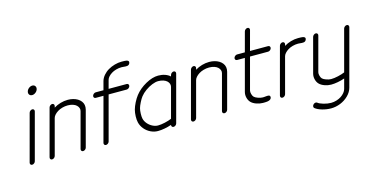

<svg xmlns="http://www.w3.org/2000/svg" viewBox="-94 -1235 3732 1932"><g transform="rotate(-15 1772.5 -269.0)"><path d="M267.8 -511.5 137.9 -26.9Q135 -15.9 124.9 -7.9Q114.7 0 103.8 0Q92.8 0 87 -7.9Q81.3 -15.9 84.2 -26.9L214.1 -511.5Q217 -522.5 227.1 -530.5Q237.1 -538.6 248 -538.6Q259 -538.6 264.9 -530.5Q270.8 -522.5 267.8 -511.5ZM256.2 -690.6Q246.3 -704.1 251.5 -723.1Q256.6 -742.2 273.8 -755.7Q291 -769.3 310.1 -769.3Q329.1 -769.3 339 -755.7Q348.9 -742.2 343.8 -723.1Q338.6 -704.1 321.4 -690.6Q304.2 -677 285.2 -677Q266.1 -677 256.2 -690.6Z M614.7 -26.9 713.6 -396.2Q717.8 -411.9 712.3 -427.5Q706.8 -443.1 693.2 -455.9Q679.7 -468.8 656 -476.7Q632.3 -484.6 602.8 -484.6Q573.2 -484.6 545.2 -476.7Q517.1 -468.8 496.7 -455.9Q476.3 -443.1 462.4 -427.5Q448.5 -411.9 444.3 -396.2L345.5 -26.9Q342.5 -15.9 332.4 -7.9Q322.3 0 311.3 0Q300.3 0 294.6 -7.9Q288.8 -15.9 291.7 -26.9Q313.2 -107.7 356.6 -269.2Q399.9 -430.7 421.6 -511.5Q424.6 -522.5 434.6 -530.5Q444.6 -538.6 455.6 -538.6Q466.6 -538.6 472.4 -530.5Q478.3 -522.5 475.3 -511.5L471.4 -496.6Q503.4 -516.6 541.5 -527.6Q579.6 -538.6 617.2 -538.6Q646 -538.6 672 -532.1Q698 -525.6 718.4 -513.3Q738.8 -501 752.4 -483.5Q766.1 -466.1 770.1 -444.1Q774.2 -422.1 767.6 -396.2L668.7 -26.9Q665.8 -15.9 655.6 -7.9Q645.5 0 634.5 0Q623.5 0 617.7 -7.9Q611.8 -15.9 614.7 -26.9Z M909.4 -538.6H990.2L1013.9 -627Q1022.5 -658.2 1045.5 -685.3Q1068.6 -712.4 1099.9 -730.6Q1131.1 -748.8 1167.7 -759Q1204.3 -769.3 1240.5 -769.3Q1278.1 -769.3 1291.7 -766.4Q1321.8 -759.5 1311.8 -734.9Q1307.9 -725.1 1301 -719.7Q1294.2 -714.4 1284.7 -713.1Q1275.1 -711.9 1266.7 -712.3Q1258.3 -712.6 1245.8 -714Q1233.4 -715.3 1226.1 -715.3Q1196.5 -715.3 1168.5 -707.4Q1140.4 -699.5 1120 -686.6Q1099.6 -673.8 1085.7 -658.2Q1071.8 -642.6 1067.6 -627L1043.9 -538.6H1232.4Q1243.4 -538.6 1249.3 -530.5Q1255.1 -522.5 1252.2 -511.5Q1249.3 -500.5 1239.1 -492.6Q1229 -484.6 1218 -484.6H1029.5L907 -26.9Q904.1 -15.9 893.9 -7.9Q883.8 0 872.8 0Q861.8 0 856 -7.9Q850.1 -15.9 853 -26.9L975.8 -484.6H895Q884 -484.6 878.2 -492.6Q872.3 -500.5 875.2 -511.5Q878.2 -522.5 888.3 -530.5Q898.4 -538.6 909.4 -538.6Z M1559.3 -538.6Q1596.9 -538.6 1629.2 -527.6Q1661.4 -516.6 1682.6 -496.6L1686.8 -511.5Q1689.7 -522.5 1699.8 -530.5Q1710 -538.6 1720.9 -538.6Q1731.9 -538.6 1737.7 -530.5Q1743.4 -522.5 1740.5 -511.5Q1720.7 -438 1681.6 -291.6Q1642.6 -145.3 1622.8 -71.8Q1622.6 -71.3 1622.3 -70.2Q1622.1 -69.1 1621.8 -68.6L1610.8 -26.9Q1607.9 -15.9 1597.8 -7.9Q1587.6 0 1576.7 0Q1565.9 0 1560.1 -7.7Q1554.2 -15.4 1556.6 -26.1Q1522.5 -13.9 1484.7 -7Q1447 0 1415 0Q1375.2 0 1338.5 -18.1Q1301.8 -36.1 1276 -67.1Q1250.2 -98.1 1241 -135.7Q1234.4 -162.8 1235.5 -200.6Q1236.6 -238.3 1244.9 -269.3Q1253.4 -300.5 1272.3 -337.9Q1291.3 -375.2 1312.5 -402.6Q1357.4 -460 1428.2 -499.3Q1499 -538.6 1559.3 -538.6ZM1429.4 -54Q1460.4 -54 1502 -63.4Q1543.5 -72.8 1572.5 -85.4L1655.8 -396.2Q1659.9 -411.9 1654.4 -427.5Q1648.9 -443.1 1635.4 -455.9Q1621.8 -468.8 1598.1 -476.7Q1574.5 -484.6 1544.9 -484.6Q1517.1 -484.6 1481 -470.2Q1444.8 -455.8 1410.3 -431.2Q1375.7 -406.5 1353.8 -378.2Q1338.6 -358.9 1321.8 -325.3Q1304.9 -291.7 1298.8 -269.3Q1292.7 -246.8 1291.7 -213.3Q1290.8 -179.7 1295.4 -160.4Q1302.2 -132.1 1323.5 -107.4Q1344.7 -82.8 1373.3 -68.4Q1401.9 -54 1429.4 -54Z M2087.6 -26.9 2186.5 -396.2Q2190.7 -411.9 2185.2 -427.5Q2179.7 -443.1 2166.1 -455.9Q2152.6 -468.8 2128.9 -476.7Q2105.2 -484.6 2075.7 -484.6Q2046.1 -484.6 2018.1 -476.7Q1990 -468.8 1969.6 -455.9Q1949.2 -443.1 1935.3 -427.5Q1921.4 -411.9 1917.2 -396.2L1818.4 -26.9Q1815.4 -15.9 1805.3 -7.9Q1795.2 0 1784.2 0Q1773.2 0 1767.5 -7.9Q1761.7 -15.9 1764.6 -26.9Q1786.1 -107.7 1829.5 -269.2Q1872.8 -430.7 1894.5 -511.5Q1897.5 -522.5 1907.5 -530.5Q1917.5 -538.6 1928.5 -538.6Q1939.5 -538.6 1945.3 -530.5Q1951.2 -522.5 1948.2 -511.5L1944.3 -496.6Q1976.3 -516.6 2014.4 -527.6Q2052.5 -538.6 2090.1 -538.6Q2118.9 -538.6 2144.9 -532.1Q2170.9 -525.6 2191.3 -513.3Q2211.7 -501 2225.3 -483.5Q2239 -466.1 2243 -444.1Q2247.1 -422.1 2240.5 -396.2L2141.6 -26.9Q2138.7 -15.9 2128.5 -7.9Q2118.4 0 2107.4 0Q2096.4 0 2090.6 -7.9Q2084.7 -15.9 2087.6 -26.9Z M2521.7 -54Q2527.8 -54 2536.4 -54.7Q2544.9 -55.4 2551.8 -56.2Q2558.6 -56.9 2566.3 -57.3Q2574 -57.6 2579.5 -56.8Q2585 -55.9 2589.5 -53.7Q2594 -51.5 2595.9 -46.8Q2597.9 -42 2597.2 -34.9Q2596.4 -27.6 2592.7 -22Q2588.9 -16.4 2584.4 -12.7Q2579.8 -9 2571.8 -6.5Q2563.7 -3.9 2557.7 -2.7Q2551.8 -1.5 2541.5 -0.9Q2531.2 -0.2 2525.9 -0.1Q2520.5 0 2510.5 0Q2508.3 0 2507.3 0Q2474.1 0 2440.7 -12Q2407.2 -23.9 2387.9 -43Q2368.2 -62.5 2360.2 -93.4Q2352.3 -124.3 2360.1 -153.8L2448.7 -484.6H2367.9Q2356.9 -484.6 2351.1 -492.6Q2345.2 -500.5 2348.1 -511.5Q2351.1 -522.5 2361.2 -530.5Q2371.3 -538.6 2382.3 -538.6H2463.1L2517.8 -742.2Q2520.8 -753.2 2530.8 -761.2Q2540.8 -769.3 2551.8 -769.3Q2562.7 -769.3 2568.6 -761.2Q2574.5 -753.2 2571.5 -742.2L2516.8 -538.6H2705.3Q2716.3 -538.6 2722.2 -530.5Q2728 -522.5 2725.1 -511.5Q2722.2 -500.5 2712 -492.6Q2701.9 -484.6 2690.9 -484.6H2502.4L2413.8 -153.8Q2410.2 -139.9 2415.8 -118.2Q2421.4 -96.4 2432.6 -85.2Q2444.3 -73.5 2471.9 -63.7Q2499.5 -54 2521.7 -54Z M2875 -511.5 2871.1 -496.6Q2903.1 -516.6 2941.2 -527.6Q2979.2 -538.6 3016.8 -538.6Q3054.4 -538.6 3068.1 -535.6Q3098.1 -528.8 3088.1 -504.2Q3084.2 -494.4 3077.4 -489Q3070.6 -483.6 3061 -482.4Q3051.5 -481.2 3043.1 -481.6Q3034.7 -481.9 3022.2 -483.3Q3009.8 -484.6 3002.4 -484.6Q2972.9 -484.6 2944.8 -476.7Q2916.7 -468.8 2896.4 -455.9Q2876 -443.1 2862.1 -427.5Q2848.1 -411.9 2844 -396.2L2745.1 -26.9Q2742.2 -15.9 2732.1 -7.9Q2721.9 0 2710.9 0Q2700 0 2694.2 -7.9Q2688.5 -15.9 2691.4 -26.9Q2712.9 -107.7 2756.2 -269.2Q2799.6 -430.7 2821.3 -511.5Q2824.2 -522.5 2834.2 -530.5Q2844.2 -538.6 2855.2 -538.6Q2866.2 -538.6 2872.1 -530.5Q2877.9 -522.5 2875 -511.5Z M3221.2 -511.5 3125.2 -153.8Q3121.3 -139.9 3127 -118.2Q3132.6 -96.4 3143.8 -85.2Q3155.5 -73.5 3183.2 -63.7Q3210.9 -54 3233.2 -54Q3264.2 -54 3305.7 -63.4Q3347.2 -72.8 3376.2 -85.4L3490.2 -511.5Q3493.2 -522.5 3503.3 -530.5Q3513.4 -538.6 3524.4 -538.6Q3535.4 -538.6 3541.3 -530.5Q3547.1 -522.5 3544.2 -511.5L3426.3 -71.8Q3426 -71.3 3425.8 -70.2Q3425.5 -69.1 3425.5 -68.6L3386.5 76.9Q3374.8 120.6 3338.5 156.4Q3302.2 192.1 3254.2 211.4Q3206.1 230.7 3156.7 230.7Q3111.1 230.7 3064.8 217.4Q3018.6 204.1 2992.9 183.1Q2985.4 177 2986.2 165.9Q2987.1 154.8 2995.6 145.8Q3004.2 136.7 3015.7 134.5Q3027.3 132.3 3034.9 138.4Q3053.5 153.6 3094.2 165.3Q3135 177 3171.1 177Q3200.2 177 3228 168.3Q3255.9 159.7 3277 145.6Q3298.1 131.6 3312.9 113.5Q3327.6 95.5 3332.8 76.9L3360.4 -26.1Q3326.2 -13.9 3288.5 -7Q3250.7 0 3218.8 0Q3185.5 0 3152.1 -12Q3118.7 -23.9 3099.4 -43Q3079.6 -62.5 3071.7 -93.4Q3063.7 -124.3 3071.5 -153.8L3167.2 -511.5Q3170.2 -522.5 3180.3 -530.5Q3190.4 -538.6 3201.4 -538.6Q3212.4 -538.6 3218.3 -530.5Q3224.1 -522.5 3221.2 -511.5Z"/></g></svg>

Font: Tecnico
Style: FinoInclinado
Weight: 400
Italic angle: -15°
Version: Version 1.3